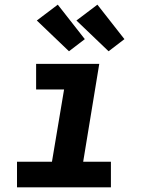

<svg xmlns="http://www.w3.org/2000/svg" viewBox="-20 -804 640 824"><path d="M53 0V-110H203L255 -420H135V-530H406L337 -110H456V0ZM446 -584 308 -716 398 -784 514 -636ZM276 -584 138 -716 228 -784 344 -636Z"/></svg>

Font: Iosevka Curly Slab XBdExObl
Style: Regular
Weight: 800
Width: 7
Italic angle: -9°
Monospace: yes
Designer: Belleve Invis
Foundry: Belleve Invis
Version: Version 11.1.0; ttfautohint (v1.8.3)